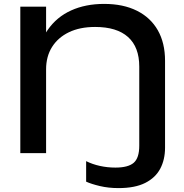

<svg xmlns="http://www.w3.org/2000/svg" viewBox="-20 -784 942 983"><path d="M84 -750H216V0H84ZM825 -473V-28Q825 33 800.5 79.5Q776 126 723.5 152.5Q671 179 587 179Q535 179 491 168.5Q447 158 421 146V41Q453 57 491.5 65.5Q530 74 571 74Q636 74 664.5 49.5Q693 25 693 -38V-443Q693 -543 635.5 -594.5Q578 -646 467 -646Q389 -646 333 -619Q277 -592 246.5 -543.5Q216 -495 216 -429L164 -464Q178 -564 224 -630.5Q270 -697 344 -730.5Q418 -764 513 -764Q611 -764 681 -729Q751 -694 788 -629Q825 -564 825 -473Z"/></svg>

Font: Unbounded
Style: Regular
Weight: 400
Designer: Luke Prowse, Jean-Baptiste Morizot, Fátima Lázaro, Florian Runge
Foundry: NaN
Version: Version 1.701;gftools[0.9.28.dev5+ged2979d]